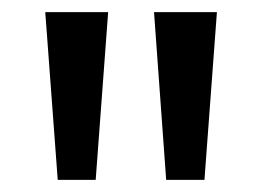

<svg xmlns="http://www.w3.org/2000/svg" viewBox="-20 -761 432 316"><path d="M337 -741 316.5 -465H253.5L233.5 -741ZM158 -741 137.5 -465H75L54.5 -741Z"/></svg>

Font: Myanmar Ethnic
Style: Regular
Weight: 400
Designer: Khon Soe Zaw Thu
Foundry: PaOh Unicode khonsoezawthu@gmail.com and @hotmail.com
Version: Version 1.01 September 27, 2016